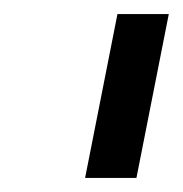

<svg xmlns="http://www.w3.org/2000/svg" viewBox="-20 -720 260 273"><path d="M220 -700 174 -467H101L147 -700Z"/></svg>

Font: TypoPRO Montserrat Alternates
Style: Italic
Weight: 400
Italic angle: -11.3°
Designer: Julieta Ulanovsky
Foundry: Julieta Ulanovsky
Version: Version 6.001